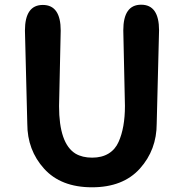

<svg xmlns="http://www.w3.org/2000/svg" viewBox="-20 -781 783 816"><path d="M656 -652 646 -256Q646 -144 574.5 -64.5Q503 15 371 15Q239 15 167.5 -64Q96 -143 96 -255L86 -651Q86 -760 162 -760Q238 -760 238 -651L231 -330Q231 -171 301 -128Q330 -111 371.5 -111Q413 -111 441.5 -128.5Q470 -146 484 -178Q511 -238 511 -331L504 -652Q504 -761 580 -761Q656 -761 656 -652Z"/></svg>

Font: Delius Unicase
Style: Bold
Weight: 700
Designer: Natalia Raices
Foundry: Natalia Raices
Version: Version 1.001